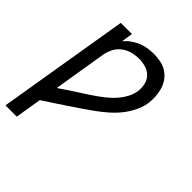

<svg xmlns="http://www.w3.org/2000/svg" viewBox="-207 -661 1009 1009"><g transform="rotate(45 298.0 -156.5)"><path d="M-4 215 118 -520H201L191 -456Q206 -475 226 -489Q246 -503 267.5 -512Q289 -521 311.5 -524.5Q334 -528 357 -528Q383 -528 409 -522.5Q435 -517 455.5 -503.5Q476 -490 490.5 -469.5Q505 -449 512 -424.5Q519 -400 520.5 -374Q522 -348 518 -321Q512 -287 495.5 -254.5Q479 -222 456 -193.5Q433 -165 405 -141Q377 -117 347.5 -95.5Q318 -74 287.5 -53.5Q257 -33 226.5 -12.5Q196 8 165.5 28Q135 48 104 68L80 215ZM122 -40Q144 -55 167 -70.5Q190 -86 213 -100.5Q236 -115 259 -130Q282 -145 304.5 -161Q327 -177 348 -194.5Q369 -212 387 -233Q405 -254 418 -278.5Q431 -303 435 -328Q439 -354 433.5 -379.5Q428 -405 411.5 -422.5Q395 -440 370 -447.5Q345 -455 319 -455Q294 -455 269 -448.5Q244 -442 222.5 -426.5Q201 -411 188.5 -387.5Q176 -364 171 -339Z"/></g></svg>

Font: Iosevka SS04 Extended Oblique
Style: Regular
Weight: 400
Width: 7
Italic angle: -9°
Monospace: yes
Designer: Belleve Invis
Foundry: Belleve Invis
Version: Version 19.0.0; ttfautohint (v1.8.4)